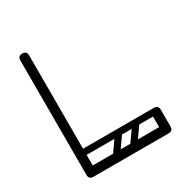

<svg xmlns="http://www.w3.org/2000/svg" viewBox="-164 -822 896 944"><g transform="rotate(-30 283.5 -350.0)"><path d="M95 0Q70 0 70 -36V-674Q70 -700 95 -700Q120 -700 120 -674V-26Q120 0 95 0ZM96 0Q70 0 70 -25Q70 -50 96 -50H521Q547 -50 547 -25Q547 0 521 0ZM497 -119Q497 -145 522 -145Q547 -145 547 -119V-26Q547 0 522 0Q497 0 497 -26ZM77 -127Q77 -145 95 -145H522Q540 -145 540 -127Q540 -110 521 -110H94Q77 -110 77 -127ZM321 -139Q334 -129 325 -116L259 -22Q250 -8 234 -19Q221 -29 230 -42L296 -136Q300 -141 307 -142.5Q314 -144 321 -139ZM419 -139Q432 -129 423 -116L357 -22Q348 -8 332 -19Q319 -29 328 -42L394 -136Q398 -141 405 -142.5Q412 -144 419 -139ZM123 -32Q123 -49 140 -49H472Q489 -49 489 -32Q489 -14 473 -14H141Q123 -14 123 -32ZM123 -128Q123 -145 140 -145H472Q489 -145 489 -128Q489 -110 473 -110H141Q123 -110 123 -128Z"/></g></svg>

Font: Agu Display Uzo
Style: Regular
Weight: 400
Designer: Oluwaseun Badejo
Version: Version 1.103